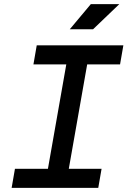

<svg xmlns="http://www.w3.org/2000/svg" viewBox="-20 -914 626 934"><path d="M196.8 0 318.8 -693.4H420.4L298.3 0ZM36.6 0 52.7 -92.8H474.1L458 0ZM142.6 -600.6 158.7 -693.4H580.1L564 -600.6ZM319.3 -771.5 421.9 -894H560.5L432.6 -771.5Z"/></svg>

Font: Cascadia Mono NF
Style: Italic
Weight: 400
Italic angle: -10°
Monospace: yes
Designer: Aaron Bell
Foundry: Saja Typeworks
Version: Version 2404.023